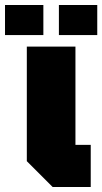

<svg xmlns="http://www.w3.org/2000/svg" viewBox="-68 -746 408 766"><path d="M39 -560H233V-168H294V0H142L39 -103ZM-48 -606V-726H105V-606ZM167 -606V-726H320V-606Z"/></svg>

Font: Tektur SemiCondensed ExtraBold
Style: Regular
Weight: 800
Width: 4
Designer: Adam Jagosz
Foundry: Adam Jagosz
Version: Version 1.005;gftools[0.9.30]